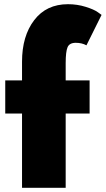

<svg xmlns="http://www.w3.org/2000/svg" viewBox="-20 -895 504 915"><path d="M5 -512H85V-601Q85 -723 143 -799Q201 -875 304 -875Q348 -875 388 -862.5Q428 -850 446 -837L464 -824L392 -679Q370 -691 341 -691Q311 -691 302 -670Q293 -649 293 -594V-512H407V-354H293V0H85V-354H5Z"/></svg>

Font: Spartan MB
Style: Regular
Weight: 900
Designer: Matt Bailey
Foundry: Matt Bailey
Version: Version 001.001